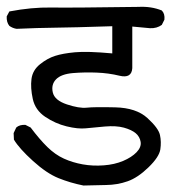

<svg xmlns="http://www.w3.org/2000/svg" viewBox="-22 -582 542 572"><path d="M226.6 -29.3Q187.5 -37.1 152.3 -51.3Q117.2 -65.4 76.2 -102.5Q35.2 -139.6 19.5 -166L18.6 -185.5L26.4 -202.1Q36.1 -210.9 53.7 -210L69.3 -202.1Q95.7 -167 119.1 -144Q142.6 -121.1 168.5 -109.4Q194.3 -97.7 224.6 -92.3Q254.9 -86.9 287.1 -89.4Q319.3 -91.8 344.7 -102.5Q370.1 -113.3 384.8 -128.4Q399.4 -143.6 397 -159.2Q394.5 -174.8 382.3 -185.1Q370.1 -195.3 347.2 -201.7Q324.2 -208 290.5 -205.1Q256.8 -202.1 233.4 -199.7Q210 -197.3 176.3 -205.6Q142.6 -213.9 112.8 -233.9Q83 -253.9 75.7 -287.1Q68.4 -320.3 71.8 -346.7Q75.2 -373 97.2 -390.6Q119.1 -408.2 142.1 -415.5Q165 -422.9 201.7 -426.3Q238.3 -429.7 312.5 -422.9V-503.9Q192.4 -500 141.6 -499.5Q90.8 -499 27.3 -496.1Q15.6 -498 5.9 -504.9Q-2.9 -515.6 -2 -533.2L5.9 -547.9Q72.3 -560.5 129.9 -559.6Q187.5 -558.6 390.6 -561.5Q428.7 -563.5 460 -550.8Q469.7 -541 467.8 -523.4L460 -507.8Q445.3 -497.1 424.8 -498L372.1 -502.9V-378.9Q370.1 -347.7 334 -356.4Q301.8 -364.3 266.1 -365.7Q230.5 -367.2 195.3 -364.3Q160.2 -361.3 145 -345.7Q129.9 -330.1 135.3 -306.6Q140.6 -283.2 177.2 -271Q213.9 -258.8 236.3 -261.2Q258.8 -263.7 321.3 -262.2Q383.8 -260.7 417 -230.5Q450.2 -200.2 454.6 -179.7Q459 -159.2 455.6 -136.7Q452.1 -114.3 420.4 -83.5Q388.7 -52.7 358.4 -42Q328.1 -31.2 293.5 -30.8Q258.8 -30.3 226.6 -29.3Z"/></svg>

Font: JasonHandwriting4
Style: Regular
Weight: 400
Version: Version 1.01.21